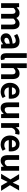

<svg xmlns="http://www.w3.org/2000/svg" viewBox="2538 -3376 852 5968"><g transform="rotate(90 2964.0 -392.0)"><path d="M79.3 0V-559.8H199L210.4 -485.1H213.2Q248.4 -521.4 289.3 -547.5Q330.2 -573.5 384.9 -573.5Q445.2 -573.5 481.8 -548.2Q518.4 -522.9 538.5 -476Q577.7 -516.9 620.2 -545.2Q662.8 -573.5 717.1 -573.5Q806.6 -573.5 848.4 -514.3Q890.3 -455 890.3 -349.1V0H743.7V-330.9Q743.7 -396 724.9 -421.9Q706.1 -447.7 665.5 -447.7Q642.1 -447.7 615.4 -432.2Q588.7 -416.8 558 -385.1V0H411.5V-330.9Q411.5 -396 392.4 -421.9Q373.3 -447.7 332.7 -447.7Q309.6 -447.7 282.5 -432.2Q255.4 -416.8 226 -385.1V0Z M1180.4 13.8Q1130.9 13.8 1093.6 -7.9Q1056.4 -29.5 1035.8 -67.2Q1015.2 -105 1015.2 -152.6Q1015.2 -242.2 1091.9 -291.6Q1168.7 -341 1337.3 -359.4Q1336.2 -386.8 1327.1 -408.6Q1318 -430.4 1297.4 -442.9Q1276.8 -455.5 1242.1 -455.5Q1203.3 -455.5 1165.3 -440.5Q1127.3 -425.6 1088 -402.4L1035.7 -500.1Q1069.1 -520.7 1106.2 -537.1Q1143.3 -553.4 1184.3 -563.5Q1225.3 -573.5 1269.1 -573.5Q1340.4 -573.5 1388 -545.7Q1435.6 -517.8 1459.9 -463Q1484.1 -408.3 1484.1 -327V0H1364.4L1353.9 -59.9H1349.4Q1313.3 -28.4 1271 -7.3Q1228.8 13.8 1180.4 13.8ZM1228.7 -101.1Q1260.1 -101.1 1285.6 -115.4Q1311.1 -129.7 1337.3 -155.8V-268.4Q1269.4 -260.3 1229.2 -245.2Q1189 -230.1 1172.1 -209.7Q1155.1 -189.3 1155.1 -163.8Q1155.1 -130.8 1175.7 -116Q1196.3 -101.1 1228.7 -101.1Z M1772.5 13.8Q1721.2 13.8 1690.9 -7.4Q1660.5 -28.5 1647.4 -67.1Q1634.3 -105.8 1634.3 -157.3V-797.9H1781V-151.3Q1781 -125.9 1790.5 -115.9Q1800 -105.8 1810 -105.8Q1814.6 -105.8 1818.6 -106.3Q1822.6 -106.8 1829.8 -107.8L1847.7 1.2Q1835.3 6.1 1816.8 9.9Q1798.3 13.8 1772.5 13.8Z M1949.3 0V-797.9H2096V-596.7L2089 -491.7Q2122.4 -523.8 2165.1 -548.7Q2207.9 -573.5 2265.2 -573.5Q2355.6 -573.5 2396.9 -514.3Q2438.2 -455 2438.2 -349.1V0H2291.5V-330.9Q2291.5 -396 2272.5 -421.9Q2253.5 -447.7 2212.1 -447.7Q2177.9 -447.7 2152.6 -431.9Q2127.3 -416 2096 -385.1V0Z M2833.4 13.8Q2754.9 13.8 2691.7 -21.2Q2628.5 -56.1 2591.4 -121.9Q2554.2 -187.7 2554.2 -279.9Q2554.2 -348.1 2575.8 -402.2Q2597.4 -456.3 2634.6 -494.8Q2671.8 -533.2 2718.5 -553.4Q2765.3 -573.5 2814.7 -573.5Q2892.1 -573.5 2944 -539.3Q2995.9 -505.1 3022.4 -444.7Q3048.8 -384.4 3048.8 -306.4Q3048.8 -285.9 3046.9 -267.6Q3044.9 -249.4 3042.1 -238.4H2696.7Q2702.9 -192.8 2724.2 -162.1Q2745.4 -131.4 2778.1 -115.5Q2810.8 -99.6 2852.6 -99.6Q2886.6 -99.6 2917 -109.4Q2947.3 -119.3 2978.1 -138.2L3027.6 -47.9Q2986.7 -19.8 2936 -3Q2885.4 13.8 2833.4 13.8ZM2694.4 -336.9H2923.3Q2923.3 -393.2 2897.4 -426.7Q2871.6 -460.2 2817.1 -460.2Q2788 -460.2 2762.2 -446.4Q2736.4 -432.6 2718.4 -405.4Q2700.4 -378.2 2694.4 -336.9Z M3337.4 13.8Q3246.3 13.8 3204.9 -45.8Q3163.6 -105.3 3163.6 -210.6V-559.8H3310.4V-228.7Q3310.4 -164.3 3329.3 -138.2Q3348.3 -112 3389.6 -112Q3423.7 -112 3449.4 -128.6Q3475.1 -145.2 3503 -182.1V-559.8H3649.8V0H3529.9L3518.9 -80.6H3515.3Q3479.2 -37.8 3437 -12Q3394.8 13.8 3337.4 13.8Z M3807.3 0V-559.8H3927L3938.4 -460.8H3941.2Q3971.9 -515.8 4014.2 -544.7Q4056.5 -573.5 4100.3 -573.5Q4123.7 -573.5 4138.4 -570.4Q4153.2 -567.2 4165.4 -561.8L4140.8 -435.2Q4125.4 -439.4 4112.5 -441.8Q4099.6 -444.2 4081.3 -444.2Q4049.4 -444.2 4013.7 -419.3Q3978 -394.4 3954 -333.6V0Z M4471.4 13.8Q4392.9 13.8 4329.7 -21.2Q4266.5 -56.1 4229.4 -121.9Q4192.2 -187.7 4192.2 -279.9Q4192.2 -348.1 4213.8 -402.2Q4235.4 -456.3 4272.6 -494.8Q4309.8 -533.2 4356.5 -553.4Q4403.3 -573.5 4452.7 -573.5Q4530.1 -573.5 4582 -539.3Q4633.9 -505.1 4660.4 -444.7Q4686.8 -384.4 4686.8 -306.4Q4686.8 -285.9 4684.9 -267.6Q4682.9 -249.4 4680.1 -238.4H4334.7Q4340.9 -192.8 4362.2 -162.1Q4383.4 -131.4 4416.1 -115.5Q4448.8 -99.6 4490.6 -99.6Q4524.6 -99.6 4555 -109.4Q4585.3 -119.3 4616.1 -138.2L4665.6 -47.9Q4624.7 -19.8 4574 -3Q4523.4 13.8 4471.4 13.8ZM4332.4 -336.9H4561.3Q4561.3 -393.2 4535.4 -426.7Q4509.6 -460.2 4455.1 -460.2Q4426 -460.2 4400.2 -446.4Q4374.4 -432.6 4356.4 -405.4Q4338.4 -378.2 4332.4 -336.9Z M4975.4 13.8Q4884.3 13.8 4842.9 -45.8Q4801.6 -105.3 4801.6 -210.6V-559.8H4948.4V-228.7Q4948.4 -164.3 4967.3 -138.2Q4986.3 -112 5027.6 -112Q5061.7 -112 5087.4 -128.6Q5113.1 -145.2 5141 -182.1V-559.8H5287.8V0H5167.9L5156.9 -80.6H5153.3Q5117.2 -37.8 5075 -12Q5032.8 13.8 4975.4 13.8Z M5381.8 0 5557.3 -291.4 5393.1 -559.8H5550.9L5607.1 -461.1Q5618.8 -436.8 5631.3 -413Q5643.9 -389.3 5656.5 -365.5H5661.3Q5670.6 -389.3 5681.4 -413Q5692.2 -436.8 5702.5 -461.1L5748.9 -559.8H5900.8L5736.6 -275.3L5912.1 0H5754.1L5692 -103.4Q5678.8 -127.6 5665.5 -152.5Q5652.3 -177.4 5637.6 -200.4H5632.6Q5621.3 -177.4 5609.7 -152.9Q5598.1 -128.4 5586 -103.4L5534.7 0Z"/></g></svg>

Font: Noto Sans TC Thin
Style: Regular
Weight: 100
Designer: Ryoko NISHIZUKA 西塚涼子 (kana, bopomofo & ideographs); Paul D. Hunt (Latin, Greek & Cyrillic); Sandoll Communications 산돌커뮤니
Foundry: Adobe
Version: Version 2.004-H2;hotconv 1.0.118;makeotfexe 2.5.65603